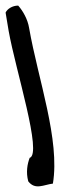

<svg xmlns="http://www.w3.org/2000/svg" viewBox="-64 -642 269 686"><path d="M40 -542C72 -359 151 -142 125 14C92 18 62 38 37 6C28 -27 34 -57 42 -78C88 -92 -8 -391 -33 -531L-44 -597C-38 -610 -20 -622 1 -622C18 -603 35 -573 40 -542Z"/></svg>

Font: Snowfall
Style: RevObl
Weight: 400
Designer: Jasper
Foundry: Cannot Into Space Fonts
Version: Version 0.9